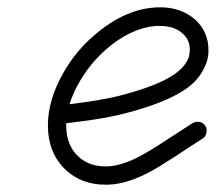

<svg xmlns="http://www.w3.org/2000/svg" viewBox="-20 -480 590 525"><path d="M499 -344Q499 -362 491 -375Q468 -409 418 -409Q412 -409 405 -409Q337 -403 270 -345Q228 -308 199 -259Q180 -227 170 -195Q253 -205 306 -218Q411 -245 457 -277Q486 -297 496 -323Q499 -334 499 -344ZM161 -137Q161 -79 199 -48Q227 -25 268 -25H274Q317 -27 372 -58Q397 -72 418 -86Q439 -100 451 -107.5Q463 -115 506 -143Q513 -147 522 -147Q531 -147 538 -140Q545 -133 545 -124Q545 -108 534 -101Q490 -73 477 -64Q464 -55 456.5 -50.5Q449 -46 438 -39Q417 -25 397 -14Q331 23 276 25H268Q199 25 154 -21Q111 -66 111 -137Q111 -208 155 -284Q188 -341 237 -383Q326 -460 418 -460Q462 -460 495 -440Q538 -414 548 -366Q550 -355 550 -340Q550 -325 545 -310Q529 -264 487 -236Q432 -198 318 -169Q262 -155 185 -146L161 -143Q161 -140 161 -137Z"/></svg>

Font: TT2020Base
Style: Italic
Weight: 400
Italic angle: -15°
Version: Version 0.2.000